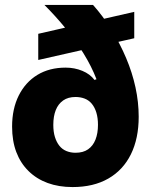

<svg xmlns="http://www.w3.org/2000/svg" viewBox="-20 -749 611 778"><path d="M274 9Q218 9 173 -7.5Q128 -24 95.5 -56Q63 -88 46 -133Q29 -178 29 -236Q29 -308 56 -362Q83 -416 131.5 -445.5Q180 -475 246 -475Q282 -475 313.5 -462Q345 -449 363 -425L371 -428Q351 -480 318.5 -532.5Q286 -585 245.5 -634.5Q205 -684 160 -729H357Q398 -683 432 -628Q466 -573 491 -514Q516 -455 529 -395Q542 -335 542 -276Q542 -188 510.5 -124Q479 -60 419 -25.5Q359 9 274 9ZM286 -130Q317 -130 337 -144Q357 -158 367 -183.5Q377 -209 377 -243Q377 -271 370.5 -292.5Q364 -314 352 -328.5Q340 -343 323 -349.5Q306 -356 286 -356Q256 -356 236 -342Q216 -328 206 -303Q196 -278 196 -243Q196 -215 202.5 -194Q209 -173 220.5 -158.5Q232 -144 249 -137Q266 -130 286 -130ZM135 -506V-612L524 -701V-594Z"/></svg>

Font: Mona Sans ExtraLight ExtraBold
Style: Regular
Weight: 800
Version: Version 2.000